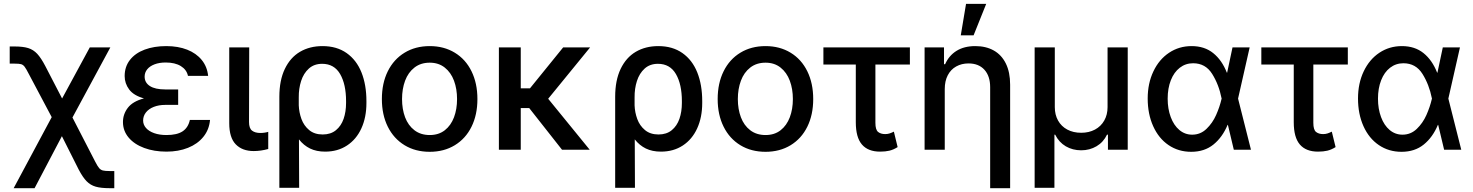

<svg xmlns="http://www.w3.org/2000/svg" viewBox="-20 -776 7633 995"><path d="M248 -168.9 129.9 -391.6Q115.2 -420.4 107.4 -430.4Q99.6 -440.4 89.4 -443.4Q79.1 -446.3 54.7 -446.3H30.3V-535.2H54.7Q99.1 -535.2 126 -526.9Q152.8 -518.6 172.9 -497.1Q192.9 -475.6 214.8 -433.6L301.8 -265.6L445.3 -530.3H551.8L355.5 -167L472.7 60.5Q484.9 84.5 493.2 94.5Q501.5 104.5 512.9 107.4Q524.4 110.4 547.9 110.4H572.3V199.2H547.9Q503.4 199.2 476.1 191.4Q448.7 183.6 428.7 163.1Q408.7 142.6 387.7 102.5L300.8 -70.3L159.2 199.2H50.8Z M726.1 -266.1Q672.9 -280.8 649.4 -312.3Q626 -343.8 626 -381.8Q626 -430.2 653.3 -465.3Q680.7 -500.5 729.5 -518.8Q778.3 -537.1 841.8 -537.1Q902.8 -537.1 950 -518.6Q997.1 -500 1025.4 -465.3Q1053.7 -430.7 1058.6 -382.8H954.1Q947.3 -415 917 -433.6Q886.7 -452.1 838.9 -452.1Q805.7 -452.1 780.8 -442.6Q755.9 -433.1 742.7 -416.5Q729.5 -399.9 729.5 -378.9Q729.5 -347.7 756.8 -330.1Q784.2 -312.5 835.9 -312.5H903.3V-232.4H835.9Q803.2 -232.4 777.1 -222.2Q751 -211.9 736.3 -193.4Q721.7 -174.8 721.7 -151.4Q721.7 -129.9 736.6 -112.8Q751.5 -95.7 779.1 -85.9Q806.6 -76.2 842.8 -76.2Q897 -76.2 926 -95.2Q955.1 -114.3 963.9 -154.3H1068.4Q1064 -104 1033.9 -66.9Q1003.9 -29.8 954.3 -10Q904.8 9.8 842.8 9.8Q778.3 9.8 727.1 -9.3Q675.8 -28.3 646.5 -63.2Q617.2 -98.1 617.2 -143.6Q617.2 -184.6 642.8 -217.8Q668.5 -251 726.1 -266.1Z M1271.5 -530.3 1270.5 -143.6Q1270.5 -111.3 1286.1 -99.1Q1301.8 -86.9 1329.1 -86.9Q1340.3 -86.9 1351.6 -88.6Q1362.8 -90.3 1370.1 -92.8V-3.9Q1331.5 6.8 1294.9 6.8Q1235.8 6.8 1201.9 -27.8Q1168 -62.5 1168 -137.7V-530.3Z M1651.4 -537.1Q1725.1 -537.1 1776.4 -501Q1827.6 -464.8 1853.3 -400.6Q1878.9 -336.4 1878.9 -252V-242.2Q1878.9 -168 1852.8 -110.8Q1826.7 -53.7 1778.3 -22Q1730 9.8 1665 9.8Q1620.1 9.8 1586.9 -6.3Q1553.7 -22.5 1529.3 -53.7L1530.3 197.3H1427.7V-274.4Q1427.7 -359.9 1456.1 -418.9Q1484.4 -478 1534.7 -507.6Q1585 -537.1 1651.4 -537.1ZM1528.3 -230Q1529.8 -193.4 1542.2 -159.2Q1554.7 -125 1582 -102.1Q1609.4 -79.1 1652.3 -79.1Q1693.8 -79.1 1720.9 -101.3Q1748 -123.5 1760.7 -160.2Q1773.4 -196.8 1773.4 -242.2V-252Q1773.4 -338.9 1742.7 -392.1Q1711.9 -445.3 1649.4 -445.3Q1607.9 -445.3 1580.6 -420.7Q1553.2 -396 1540.5 -356.4Q1527.8 -316.9 1528.3 -271.5Z M1959 -262.7Q1959 -344.7 1989.7 -406.7Q2020.5 -468.8 2076.7 -502.9Q2132.8 -537.1 2207 -537.1Q2280.8 -537.1 2336.9 -502.9Q2393.1 -468.8 2423.6 -406.5Q2454.1 -344.2 2454.1 -262.7Q2454.1 -181.2 2423.6 -119.4Q2393.1 -57.6 2336.9 -23.4Q2280.8 10.7 2207 10.7Q2132.8 10.7 2076.7 -23.4Q2020.5 -57.6 1989.7 -119.4Q1959 -181.2 1959 -262.7ZM2348.6 -262.7Q2348.6 -314.9 2332.8 -357.7Q2316.9 -400.4 2284.9 -425.8Q2252.9 -451.2 2207 -451.2Q2160.2 -451.2 2127.7 -425.8Q2095.2 -400.4 2079.3 -357.7Q2063.5 -314.9 2063.5 -262.7Q2063.5 -210.4 2079.3 -168.2Q2095.2 -126 2127.7 -101.1Q2160.2 -76.2 2207 -76.2Q2253.4 -76.2 2285.2 -101.1Q2316.9 -126 2332.8 -168.2Q2348.6 -210.4 2348.6 -262.7Z M2678.7 -318.4H2726.6L2898.4 -530.3H3038.1L2820.8 -264.2L3036.1 0H2892.6L2722.7 -215.8H2678.7V0H2565.4V-530.3H2678.7Z M3391.6 -537.1Q3465.3 -537.1 3516.6 -501Q3567.9 -464.8 3593.5 -400.6Q3619.1 -336.4 3619.1 -252V-242.2Q3619.1 -168 3593 -110.8Q3566.9 -53.7 3518.6 -22Q3470.2 9.8 3405.3 9.8Q3360.4 9.8 3327.1 -6.3Q3293.9 -22.5 3269.5 -53.7L3270.5 197.3H3168V-274.4Q3168 -359.9 3196.3 -418.9Q3224.6 -478 3274.9 -507.6Q3325.2 -537.1 3391.6 -537.1ZM3268.6 -230Q3270 -193.4 3282.5 -159.2Q3294.9 -125 3322.3 -102.1Q3349.6 -79.1 3392.6 -79.1Q3434.1 -79.1 3461.2 -101.3Q3488.3 -123.5 3501 -160.2Q3513.7 -196.8 3513.7 -242.2V-252Q3513.7 -338.9 3482.9 -392.1Q3452.1 -445.3 3389.6 -445.3Q3348.1 -445.3 3320.8 -420.7Q3293.5 -396 3280.8 -356.4Q3268.1 -316.9 3268.6 -271.5Z M3699.2 -262.7Q3699.2 -344.7 3730 -406.7Q3760.7 -468.8 3816.9 -502.9Q3873 -537.1 3947.3 -537.1Q4021 -537.1 4077.1 -502.9Q4133.3 -468.8 4163.8 -406.5Q4194.3 -344.2 4194.3 -262.7Q4194.3 -181.2 4163.8 -119.4Q4133.3 -57.6 4077.1 -23.4Q4021 10.7 3947.3 10.7Q3873 10.7 3816.9 -23.4Q3760.7 -57.6 3730 -119.4Q3699.2 -181.2 3699.2 -262.7ZM4088.9 -262.7Q4088.9 -314.9 4073 -357.7Q4057.1 -400.4 4025.1 -425.8Q3993.2 -451.2 3947.3 -451.2Q3900.4 -451.2 3867.9 -425.8Q3835.4 -400.4 3819.6 -357.7Q3803.7 -314.9 3803.7 -262.7Q3803.7 -210.4 3819.6 -168.2Q3835.4 -126 3867.9 -101.1Q3900.4 -76.2 3947.3 -76.2Q3993.7 -76.2 4025.4 -101.1Q4057.1 -126 4073 -168.2Q4088.9 -210.4 4088.9 -262.7Z M4695.3 -441.4H4516.6V-139.6Q4516.6 -103.5 4530.5 -92.3Q4544.4 -81.1 4567.4 -81.1Q4579.6 -81.1 4590.1 -84.5Q4600.6 -87.9 4612.3 -93.8L4631.8 -13.7Q4609.9 0 4589.1 4.9Q4568.4 9.8 4541 9.8Q4478.5 9.8 4446.8 -27.1Q4415 -64 4415 -142.6V-441.4H4247.1V-530.3H4695.3Z M4876 0H4771.5V-530.3H4872.1V-443.4H4877.9Q4897.5 -487.8 4937 -512.5Q4976.6 -537.1 5034.2 -537.1Q5089.4 -537.1 5129.9 -514.4Q5170.4 -491.7 5192.6 -446.8Q5214.8 -401.9 5214.8 -336.9V199.2H5111.3V-324.2Q5111.3 -381.8 5081.5 -414.6Q5051.8 -447.3 4999 -447.3Q4963.4 -447.3 4935.3 -431.6Q4907.2 -416 4891.6 -386Q4876 -356 4876 -314.5ZM4986.3 -755.9H5090.8L5025.4 -592.8H4959Z M5341.8 -530.3H5446.3V-220.7Q5446.3 -181.6 5463.1 -151.4Q5480 -121.1 5511 -104.5Q5542 -87.9 5583 -87.9Q5623.5 -87.9 5654.5 -104.5Q5685.5 -121.1 5702.6 -151.4Q5719.7 -181.6 5719.7 -220.7V-530.3H5824.2V0H5721.7V-78.1H5716.8Q5698.2 -39.1 5662.6 -18.1Q5627 2.9 5583 2.9Q5538.6 2.9 5503.2 -17.8Q5467.8 -38.6 5448.2 -78.1H5444.3V197.3H5341.8Z M5927.7 -265.6Q5927.7 -344.2 5957.3 -406.2Q5986.8 -468.3 6038.6 -502.7Q6090.3 -537.1 6155.3 -537.1Q6222.2 -537.1 6267.3 -500.7Q6312.5 -464.4 6337.9 -399.4H6339.4L6367.2 -530.3H6456.1L6396 -265.1L6462.9 0H6374L6343.3 -128.9H6341.8Q6314.9 -64.5 6268.3 -26.9Q6221.7 10.7 6153.3 10.7Q6086.9 10.7 6035.6 -24.2Q5984.4 -59.1 5956.1 -122.1Q5927.7 -185.1 5927.7 -265.6ZM6158.2 -78.1Q6201.2 -78.1 6232.4 -108.2Q6263.7 -138.2 6282.2 -179.9Q6300.8 -221.7 6310.5 -263.7L6311 -265.1L6310.5 -266.6Q6296.4 -337.9 6261.7 -393.1Q6227.1 -448.2 6163.1 -448.2Q6124 -448.2 6094 -425Q6064 -401.9 6047.6 -360.1Q6031.2 -318.4 6031.2 -264.6Q6031.2 -211.9 6047.1 -169.2Q6063 -126.5 6091.8 -102.3Q6120.6 -78.1 6158.2 -78.1Z M6964.8 -441.4H6786.1V-139.6Q6786.1 -103.5 6800 -92.3Q6814 -81.1 6836.9 -81.1Q6849.1 -81.1 6859.6 -84.5Q6870.1 -87.9 6881.8 -93.8L6901.4 -13.7Q6879.4 0 6858.6 4.9Q6837.9 9.8 6810.5 9.8Q6748 9.8 6716.3 -27.1Q6684.6 -64 6684.6 -142.6V-441.4H6516.6V-530.3H6964.8Z M7017.6 -265.6Q7017.6 -344.2 7047.1 -406.2Q7076.7 -468.3 7128.4 -502.7Q7180.2 -537.1 7245.1 -537.1Q7312 -537.1 7357.2 -500.7Q7402.3 -464.4 7427.7 -399.4H7429.2L7457 -530.3H7545.9L7485.8 -265.1L7552.7 0H7463.9L7433.1 -128.9H7431.6Q7404.8 -64.5 7358.2 -26.9Q7311.5 10.7 7243.2 10.7Q7176.8 10.7 7125.5 -24.2Q7074.2 -59.1 7045.9 -122.1Q7017.6 -185.1 7017.6 -265.6ZM7248 -78.1Q7291 -78.1 7322.3 -108.2Q7353.5 -138.2 7372.1 -179.9Q7390.6 -221.7 7400.4 -263.7L7400.9 -265.1L7400.4 -266.6Q7386.2 -337.9 7351.6 -393.1Q7316.9 -448.2 7252.9 -448.2Q7213.9 -448.2 7183.8 -425Q7153.8 -401.9 7137.5 -360.1Q7121.1 -318.4 7121.1 -264.6Q7121.1 -211.9 7137 -169.2Q7152.8 -126.5 7181.6 -102.3Q7210.4 -78.1 7248 -78.1Z"/></svg>

Font: Pretendard JP Medium
Style: Regular
Weight: 500
Designer: Base glyphs from Inter by Rasmus Andersson; Hangeul glyphs from Noto Sans CJK(Source Han Sans) by Jang Soo-young and Kan
Foundry: Kil Hyung-jin
Version: Version 1.309